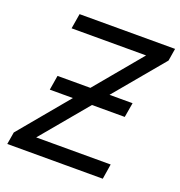

<svg xmlns="http://www.w3.org/2000/svg" viewBox="-131 -840 894 952"><g transform="rotate(20 316.0 -364.0)"><path d="M11.2 0 22 -64.5 507.8 -647.9H114.7L127.9 -727.5H631.8L621.1 -662.1L134.8 -79.6H527.8L515.1 0ZM117.2 -325.2 129.9 -402.3H525.9L512.7 -325.2Z"/></g></svg>

Font: Inter 24pt
Style: Italic
Weight: 400
Italic angle: -9.3988°
Designer: Rasmus Andersson
Foundry: rsms
Version: Version 4.001;git-66647c0bb